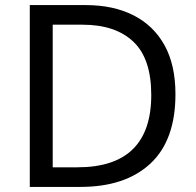

<svg xmlns="http://www.w3.org/2000/svg" viewBox="-20 -734 770 754"><path d="M669 -364Q669 -183 570.5 -91.5Q472 0 296 0H97V-714H317Q425 -714 504 -674Q583 -634 626 -556.5Q669 -479 669 -364ZM574 -361Q574 -504 503.5 -570.5Q433 -637 304 -637H187V-77H284Q574 -77 574 -361Z"/></svg>

Font: Noto Sans Meroitic
Style: Regular
Weight: 400
Designer: Monotype Design Team
Foundry: Monotype Imaging Inc.
Version: Version 2.002; ttfautohint (v1.8.4.7-5d5b)